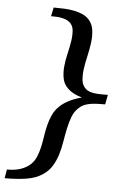

<svg xmlns="http://www.w3.org/2000/svg" viewBox="-72 -745 614 910"><g transform="rotate(5 235.5 -290.0)"><path d="M429.2 -267.1Q408.7 -267.1 390.4 -266.4Q372.1 -265.6 356.2 -262.7Q340.3 -259.8 327.1 -253.7Q314 -247.6 303.2 -236.8Q284.7 -219.2 274.9 -193.4Q265.1 -167.5 258.8 -137.7Q252.4 -107.9 247.3 -75.7Q242.2 -43.5 233.2 -13.4Q224.1 16.6 208.5 42.7Q192.9 68.8 166 86.9Q134.3 108.4 90.1 115.7Q45.9 123 -15.1 123L-7.8 81.1Q32.7 81.1 59.3 71.3Q85.9 61.5 103 45.9Q120.1 29.8 129.4 7.8Q138.7 -14.2 144.3 -39.3Q149.9 -64.5 153.8 -91.3Q157.7 -118.2 164.1 -144Q170.4 -169.9 181.2 -193.6Q191.9 -217.3 210.9 -235.8Q227.5 -252.4 252.7 -265.9Q277.8 -279.3 315.9 -290Q271 -303.2 249 -325.2Q228 -344.7 222.7 -371.8Q217.3 -398.9 220.2 -429.2Q223.1 -459.5 230.7 -491.2Q238.3 -522.9 242.7 -551.5Q247.1 -580.1 244.9 -603.5Q242.7 -627 226.1 -641.1Q217.8 -647.9 207.3 -651.9Q196.8 -655.8 185.3 -658Q173.8 -660.2 161.4 -660.6Q148.9 -661.1 137.2 -661.1L146 -703.1Q172.9 -703.1 197.8 -701.9Q222.7 -700.7 244.4 -696.3Q266.1 -691.9 284.2 -683.8Q302.2 -675.8 314.9 -662.1Q333.5 -641.6 337.4 -613.5Q341.3 -585.4 337.4 -553.7Q333.5 -522 325.7 -489.3Q317.9 -456.5 313.7 -426.5Q309.6 -396.5 312.3 -371.8Q314.9 -347.2 332 -332Q340.8 -323.7 353 -319.8Q365.2 -315.9 379.2 -314.5Q393.1 -313 408.2 -313H438Z"/></g></svg>

Font: Charis SIL APac
Style: Italic
Weight: 400
Italic angle: -11°
Foundry: SIL International
Version: Version 5.000